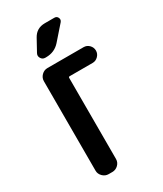

<svg xmlns="http://www.w3.org/2000/svg" viewBox="-236 -1057 973 1145"><g transform="rotate(-30 250.0 -485.0)"><path d="M406.2 -730.5Q428.7 -730.5 444.3 -714.4Q460 -698.2 460 -676.3Q460 -654.3 443.8 -638.2Q427.7 -622.1 406.2 -622.1H248Q240.2 -622.1 240.2 -614.3V-56.6Q240.2 -33.2 223.1 -16.6Q206.1 0 182.6 0H157.2Q133.8 0 116.7 -17.1Q99.6 -34.2 99.6 -56.6V-672.9Q99.6 -696.3 116.7 -713.4Q133.8 -730.5 157.2 -730.5ZM277.3 -969.7H342.8Q359.4 -969.7 366.2 -955.1Q373 -940.4 362.3 -927.7L278.3 -832Q241.2 -790 182.6 -790H176.8Q158.2 -790 148.4 -806.6Q138.7 -823.2 148.4 -839.8L192.4 -919.9Q219.7 -969.7 277.3 -969.7Z"/></g></svg>

Font: Rounded Mgen+ 1mn bold
Style: Bold
Weight: 700
Designer: [Source Han Sans]
Ryoko NISHIZUKA  (kana & ideographs); Paul D. Hunt (Latin, Greek & Cyrillic); Wenlong ZHANG  (bopomofo
Version: Version 1.059.20150602